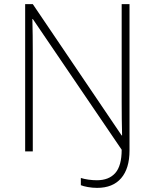

<svg xmlns="http://www.w3.org/2000/svg" viewBox="-20 -734 751 931"><path d="M451 177Q428 177 406 173Q384 169 372 164V129Q388 134 408.5 137Q429 140 450 140Q508 140 539 105Q570 70 570 -8L139 -642H137Q138 -602 138.5 -561.5Q139 -521 139 -479V0H102V-714H139L570 -77H572Q571 -114 570.5 -156.5Q570 -199 570 -238V-714H608V-4Q608 83 567.5 130Q527 177 451 177Z"/></svg>

Font: Noto Sans Kannada ExtraLight
Style: Regular
Weight: 200
Designer: Jelle Bosma - Monotype Design Team
Foundry: Monotype Imaging Inc.
Version: Version 2.005; ttfautohint (v1.8.4.7-5d5b)